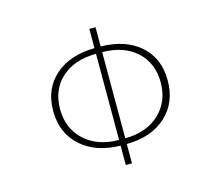

<svg xmlns="http://www.w3.org/2000/svg" viewBox="-108 -891 1215 1055"><g transform="rotate(-15 500.0 -363.0)"><path d="M517.6 -608.4V-118.2Q639.6 -119.1 712.4 -187.5Q785.2 -255.9 785.2 -365.2Q785.2 -474.6 712.9 -541Q640.6 -607.4 517.6 -608.4ZM482.4 -118.2V-608.4Q358.4 -607.4 285.6 -541.5Q212.9 -475.6 212.9 -365.2Q212.9 -255.9 286.1 -187.5Q359.4 -119.1 482.4 -118.2ZM517.6 -750V-640.6Q659.2 -638.7 742.2 -564.9Q825.2 -491.2 825.2 -365.2Q825.2 -239.3 741.7 -163.1Q658.2 -86.9 517.6 -85.9V24.4H482.4V-85.9Q342.8 -87.9 258.3 -163.6Q173.8 -239.3 173.8 -365.2Q173.8 -491.2 257.8 -564.9Q341.8 -638.7 482.4 -640.6V-750Z"/></g></svg>

Font: GenEi Gothic M ExtraLight
Style: Regular
Weight: 200
Designer: o_tamon (Modified); [Source Han Sans]
Ryoko NISHIZUKA  (kana & ideographs); Paul D. Hunt (Latin, Greek & Cyrillic); Wenl
Version: Version 1.1a;Original Version 1.004